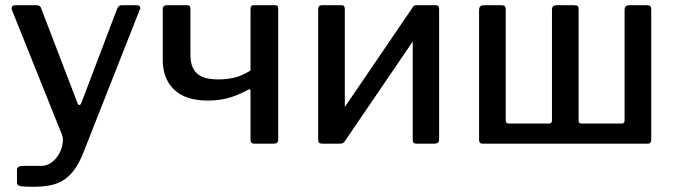

<svg xmlns="http://www.w3.org/2000/svg" viewBox="-20 -550 2589 735"><path d="M106 165Q76 165 60.5 163Q45 161 45 150V99Q45 93 50.5 89Q56 85 73 85H138Q159 85 176.5 72.5Q194 60 205 41Q216 22 219.5 1.5Q223 -19 217 -35L26 -511Q23 -518 26 -524Q29 -530 39 -530H121Q127 -530 132 -526.5Q137 -523 138 -517L276 -157Q279 -148 284 -148Q289 -148 293 -160L429 -518Q431 -523 435 -526.5Q439 -530 445 -530H504Q512 -530 515.5 -524.5Q519 -519 515 -513L300 32Q284 73 265 99Q246 125 223 139.5Q200 154 171.5 159.5Q143 165 106 165Z M954 0Q946 0 942.5 -3.5Q939 -7 939 -14V-203Q939 -211 929 -206Q884 -182 849 -173.5Q814 -165 776 -165Q690 -165 646.5 -207Q603 -249 603 -320V-514Q603 -530 619 -530H696Q703 -530 706 -527Q709 -524 709 -516V-339Q709 -310 719 -289Q729 -268 752 -257Q775 -246 816 -246Q847 -246 876 -252.5Q905 -259 939 -280V-517Q939 -530 951 -530H1034Q1045 -530 1045 -518V-15Q1045 0 1028 0Z M1300 -516V-19Q1300 -8 1295.5 -4Q1291 0 1280 0H1216Q1205 0 1201.5 -3.5Q1198 -7 1198 -16V-515Q1198 -530 1212 -530H1288Q1300 -530 1300 -516ZM1661 -516V-19Q1661 -8 1656.5 -4Q1652 0 1641 0H1577Q1566 0 1563 -3.5Q1560 -7 1560 -16V-515Q1560 -530 1573 -530H1649Q1661 -530 1661 -516ZM1562 -525 1624 -485 1297 -5 1235 -45Z M1827 0Q1814 0 1814 -14V-511Q1814 -522 1819 -526Q1824 -530 1835 -530H1899Q1909 -530 1912.5 -526.5Q1916 -523 1916 -514V-88Q1916 -77 1929 -77H2081Q2093 -77 2093 -89V-511Q2093 -522 2097.5 -526Q2102 -530 2113 -530H2177Q2188 -530 2191.5 -526.5Q2195 -523 2195 -514V-88Q2195 -77 2207 -77H2360Q2371 -77 2371 -89V-511Q2371 -522 2375.5 -526Q2380 -530 2392 -530H2456Q2466 -530 2469.5 -526.5Q2473 -523 2473 -514V-15Q2473 0 2460 0Z"/></svg>

Font: Libre Franklin Medium
Style: Regular
Weight: 500
Designer: Pablo Impallari, Rodrigo Fuenzalida, Nhung Nguyen
Foundry: Impallari Type
Version: Version 3.000